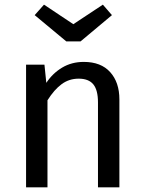

<svg xmlns="http://www.w3.org/2000/svg" viewBox="-20 -805 619 825"><path d="M493 0H401V-365Q401 -418 381 -442.5Q361 -467 318 -467Q277 -467 245 -443.5Q213 -420 184 -374V0H92V-527H171L179 -449Q206 -490 247 -514.5Q288 -539 340 -539Q414 -539 453.5 -495Q493 -451 493 -378ZM326 -627H265L129 -740L169 -785L295 -701L422 -785L461 -740Z"/></svg>

Font: Trujillo
Style: Regular
Weight: 400
Designer: Fira Sans original fonts by bBox Type GmbH, Carrois Corporate GbR, & Edenspiekermann AG / Changes by Cristiano Sobral
Foundry: Fira Sans original fonts by bBox Type GmbH, Carrois Corporate GbR, & Edenspiekermann AG / Changes by Cristiano Sobral
Version: Version 4.301;October 17, 2021;FontCreator 14.0.0.2814 64-bi